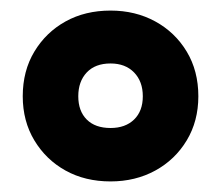

<svg xmlns="http://www.w3.org/2000/svg" viewBox="-20 -744 418 363"><path d="M189 -401Q141 -401 104 -421.5Q67 -442 45 -478.5Q23 -515 23 -562Q23 -610 45 -646.5Q67 -683 104 -703.5Q141 -724 189 -724Q236 -724 273.5 -703.5Q311 -683 333 -646.5Q355 -610 355 -562Q355 -515 333 -478.5Q311 -442 273.5 -421.5Q236 -401 189 -401ZM189 -502Q217 -502 233.5 -518Q250 -534 250 -562Q250 -590 233.5 -607Q217 -624 189 -624Q160 -624 144 -607Q128 -590 128 -562Q128 -534 144 -518Q160 -502 189 -502Z"/></svg>

Font: Noto Sans Lao Condensed Black
Style: Regular
Weight: 900
Width: 3
Designer: Monotype Design Team
Foundry: Monotype Imaging Inc.
Version: Version 2.003; ttfautohint (v1.8.4.7-5d5b)